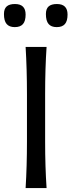

<svg xmlns="http://www.w3.org/2000/svg" viewBox="-41 -950 361 970"><path d="M-21 -878.9Q-21 -905.3 -7.3 -917.5Q6.3 -929.7 34.7 -929.7Q88.4 -929.7 88.4 -876.5Q88.4 -843.8 75 -828.4Q61.5 -813 33.7 -813Q5.9 -813 -7.6 -828.9Q-21 -844.7 -21 -878.9ZM190.9 -878.9Q190.9 -905.3 204.6 -917.5Q218.3 -929.7 246.6 -929.7Q300.3 -929.7 300.3 -876.5Q300.3 -843.8 286.9 -828.4Q273.4 -813 245.6 -813Q217.8 -813 204.3 -828.9Q190.9 -844.7 190.9 -878.9ZM194.3 0H88.4Q95.2 -110.8 95.2 -235.4V-474.6Q95.2 -600.6 88.4 -712.9H194.3Q187 -603.5 187 -474.6V-235.4Q187 -107.9 194.3 0Z"/></svg>

Font: Commissioner Flair
Style: Regular
Weight: 400
Designer: Kostas Bartsokas
Foundry: Kostas Bartsokas
Version: Version 1.000